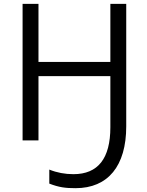

<svg xmlns="http://www.w3.org/2000/svg" viewBox="-20 -734 767 1004"><path d="M557.1 -713.9H640.1V-73.2C640.1 133.8 544.9 250 375 250C321.8 250 288.1 245.6 237.8 226.1V152.8C277.8 168.9 319.8 176.8 363.8 176.8C492.7 176.8 557.1 94.7 557.1 -68.8V-335.9H181.2V0H98.1V-713.9H181.2V-410.2H557.1Z"/></svg>

Font: OpenSansEmoji
Style: Regular
Weight: 400
Foundry: MorbZ
Version: Version 1.000;PS 001.000;hotconv 1.0.70;makeotf.lib2.5.58329